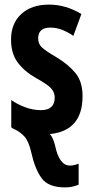

<svg xmlns="http://www.w3.org/2000/svg" viewBox="-20 -575 408 835"><path d="M322 228V137Q315 139 306 142Q297 145 284 145Q238 145 220 60Q212 25 197 8Q339 -6 339 -157Q339 -220 308 -257.5Q277 -295 227 -325Q176 -355 161 -370Q146 -385 146 -408Q146 -455 199 -455Q226 -455 251 -445Q276 -435 299 -419L334 -514Q266 -555 193 -555Q117 -555 72.5 -514Q28 -473 28 -403Q28 -343 56.5 -304Q85 -265 136 -236Q187 -208 202.5 -190.5Q218 -173 218 -151Q218 -96 158 -96Q123 -96 88.5 -109Q54 -122 29 -140V-21Q37 -15 45 -12Q68 -1 86.5 19Q105 39 116 88Q132 160 161 200Q190 240 263 240Q281 240 296 236.5Q311 233 322 228Z"/></svg>

Font: Noto Sans UI Condensed
Style: Bold
Weight: 700
Width: 3
Designer: Monotype Design Team
Foundry: Monotype Imaging Inc.
Version: 1.001